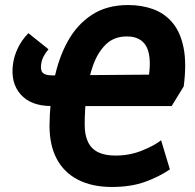

<svg xmlns="http://www.w3.org/2000/svg" viewBox="-20 -732 775 764"><path d="M425 12Q347 12 291 -16.5Q235 -45 206 -99.5Q177 -154 177 -232Q178 -326 195 -412.5Q212 -499 249 -566.5Q286 -634 345.5 -673Q405 -712 490 -712Q544 -712 589.5 -695.5Q635 -679 666.5 -641.5Q698 -604 710.5 -542Q723 -480 711 -388L663 -310H185Q103 -310 62 -356.5Q21 -403 32 -479Q36 -508 50.5 -539.5Q65 -571 93 -600L173 -536Q161 -522 153.5 -507.5Q146 -493 144 -478Q140 -453 150 -442.5Q160 -432 188 -432L573 -435Q578 -473 575 -501.5Q572 -530 561.5 -548.5Q551 -567 532 -577Q513 -587 485 -587Q434 -587 401.5 -555.5Q369 -524 350.5 -472.5Q332 -421 324.5 -359Q317 -297 317 -236Q317 -194 330.5 -166.5Q344 -139 371 -126Q398 -113 440 -113Q496 -113 545.5 -133Q595 -153 621 -174L656 -58Q614 -29 557.5 -8.5Q501 12 425 12Z"/></svg>

Font: Finlandica SemiBold
Style: Italic
Weight: 600
Italic angle: -8°
Designer: Niklas Ekholm, Juho Hiilivirta, Jaakko Suomalainen
Foundry: Helsinki Type Studio
Version: Version 1.063